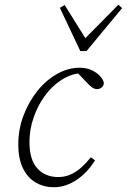

<svg xmlns="http://www.w3.org/2000/svg" viewBox="-20 -775 534 808"><path d="M206 13Q165 13 131 -6.5Q97 -26 77 -66Q57 -106 57 -167Q57 -231 79 -289Q101 -347 137.5 -392.5Q174 -438 220.5 -464Q267 -490 315 -490Q343 -490 364 -480.5Q385 -471 399 -457Q413 -443 417 -427Q417 -414 408 -407Q399 -400 389 -400Q377 -400 367 -407.5Q357 -415 344 -429L301 -474H333V-467H318Q275 -463 236 -437Q197 -411 167.5 -370Q138 -329 121 -279Q104 -229 104 -177Q104 -103 137 -66.5Q170 -30 225 -30Q254 -30 278 -41Q302 -52 323 -71Q344 -90 362 -113L380 -100Q364 -75 345 -54.5Q326 -34 304 -19Q282 -4 257.5 4.5Q233 13 206 13ZM252 -754 350 -597H322L478 -755L494 -741L344 -560H318L232 -742Z"/></svg>

Font: Source Serif 4 18pt Light
Style: Italic
Weight: 300
Italic angle: -12°
Designer: Frank Grießhammer
Foundry: Adobe Systems Incorporated
Version: Version 4.004;hotconv 1.0.116;makeotfexe 2.5.65601